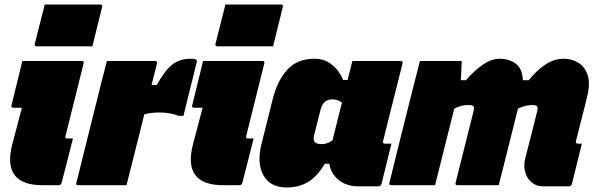

<svg xmlns="http://www.w3.org/2000/svg" viewBox="-20 -820 2630 850"><path d="M79 -550H342Q353 -550 350 -539Q330 -459 310 -378.5Q290 -298 270 -218Q268 -212 271 -209Q273 -207 277 -207H303Q290 -158 278 -109Q266 -60 253 -11Q250 0 239 0H169Q-12 0 34 -180Q43 -213 55 -259.5Q67 -306 77 -343H39Q28 -343 31 -354Q43 -403 55 -452Q67 -501 79 -550ZM178 -800H424Q435 -800 432 -789L389 -615H143Q131 -615 134 -626Z M540 0H326Q314 0 318 -11Q321 -22 329.5 -56Q338 -90 350 -139Q362 -188 376 -243.5Q390 -299 403.5 -353.5Q417 -408 428 -452Q435 -479 441.5 -504Q448 -529 453 -550H667Q677 -550 675 -539Q669 -515 663 -491.5Q657 -468 651 -444H674Q709 -507 742 -533.5Q775 -560 824 -560Q845 -560 850 -555Q853 -551 850 -541Q849 -538 842.5 -511Q836 -484 826.5 -446Q817 -408 807.5 -370Q798 -332 792 -307H772Q753 -314 732.5 -318Q712 -322 684 -322Q668 -322 651.5 -320Q635 -318 619 -314Q599 -235 579.5 -156.5Q560 -78 540 0Z M879 -550H1142Q1153 -550 1150 -539Q1130 -459 1110 -378.5Q1090 -298 1070 -218Q1068 -212 1071 -209Q1073 -207 1077 -207H1103Q1090 -158 1078 -109Q1066 -60 1053 -11Q1050 0 1039 0H969Q788 0 834 -180Q843 -213 855 -259.5Q867 -306 877 -343H839Q828 -343 831 -354Q843 -403 855 -452Q867 -501 879 -550ZM978 -800H1224Q1235 -800 1232 -789L1189 -615H943Q931 -615 934 -626Z M1373 -560Q1409 -560 1434.5 -544Q1460 -528 1476 -506.5Q1492 -485 1499 -466H1519Q1524 -487 1529.5 -508Q1535 -529 1540 -550H1754Q1765 -550 1762 -539Q1741 -454 1719 -368Q1697 -282 1676 -196Q1673 -184 1684 -184H1713Q1702 -140 1691 -95Q1680 -50 1669 -6Q1666 5 1655 5H1568Q1514 5 1479.5 -23Q1445 -51 1438 -95H1418Q1383 -37 1342.5 -13.5Q1302 10 1249 10Q1177 10 1146.5 -43.5Q1116 -97 1138 -184L1187 -380Q1207 -461 1251 -510.5Q1295 -560 1373 -560ZM1373 -192Q1380 -182 1405 -182Q1429 -182 1452 -199Q1462 -238 1472.5 -281Q1483 -324 1494 -366Q1486 -372 1475 -376Q1464 -380 1450 -380Q1411 -380 1399 -334L1371 -223Q1365 -201 1373 -192Z M1839 -550H2024Q2024 -550 2023.5 -535Q2023 -520 2022 -500Q2021 -480 2020 -465H2043Q2080 -508 2118 -534Q2156 -560 2193 -560Q2231 -560 2261.5 -539.5Q2292 -519 2295 -465H2321Q2357 -510 2395.5 -535Q2434 -560 2475 -560Q2511 -560 2540 -542.5Q2569 -525 2581.5 -487.5Q2594 -450 2579 -391Q2572 -360 2558 -307Q2544 -254 2530 -196Q2528 -190 2531 -187Q2533 -184 2538 -184H2556Q2545 -140 2534 -95Q2523 -50 2512 -6Q2509 5 2498 5H2385Q2354 5 2333 -13Q2312 -31 2304.5 -60Q2297 -89 2306 -122Q2321 -179 2333 -227Q2345 -275 2358 -327Q2362 -344 2357.5 -349.5Q2353 -355 2336 -355Q2306 -355 2273 -339Q2263 -298 2248.5 -241Q2234 -184 2218.5 -121.5Q2203 -59 2188 0H2005Q1994 0 1997 -11Q2019 -98 2037.5 -172.5Q2056 -247 2076 -326Q2081 -344 2076 -349.5Q2071 -355 2054 -355Q2035 -355 2021 -351Q2007 -347 1991 -339Q1970 -254 1948.5 -169.5Q1927 -85 1906 0H1712Q1701 0 1704 -11Q1731 -121 1758.5 -231.5Q1786 -342 1814 -452Q1821 -479 1827.5 -504Q1834 -529 1839 -550Z"/></svg>

Font: Recursive Sn Lnr St XBk
Style: Italic
Weight: 1000
Italic angle: -15°
Version: Version 1.079;hotconv 1.0.112;makeotfexe 2.5.65598; ttfautoh